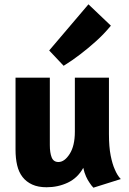

<svg xmlns="http://www.w3.org/2000/svg" viewBox="-20 -862 597 890"><path d="M327 -502H485V-241Q485 -181 493 -141Q501 -101 512 -77Q524 -48 540 -32L413 8Q404 -1 395 -15Q387 -26 379 -43.5Q371 -61 366 -84Q340 -37 294.5 -15.5Q249 6 196 6Q157 6 129.5 -6.5Q102 -19 84.5 -41.5Q67 -64 59.5 -96Q52 -128 52 -168V-502H211V-189Q211 -154 219.5 -132.5Q228 -111 251 -111Q279 -111 303 -148.5Q327 -186 327 -252ZM208 -628 390 -842 494 -743Q462 -704 424 -670Q386 -636 353 -611Q314 -581 275 -557Z"/></svg>

Font: Amaranth
Style: Bold
Weight: 700
Designer: Gesine Todt
Foundry: Gesine Todt
Version: Version 1.001